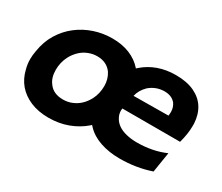

<svg xmlns="http://www.w3.org/2000/svg" viewBox="-83 -619 961 830"><g transform="rotate(30 397.5 -204.0)"><path d="M209 13Q158.5 13 119.2 -3.5Q80 -20 55.2 -49.2Q30.5 -78.5 21 -119Q14.5 -142 14.5 -167Q14.5 -187 18.5 -208Q26.5 -260 50.8 -299.5Q75 -339 110.2 -366.2Q145.5 -393.5 188.8 -408Q232 -422.5 278.5 -422.5Q328 -422.5 366 -406.8Q404 -391 429.2 -362.2Q454.5 -333.5 465 -293.5Q471.5 -271 471 -246.5Q471 -226.5 467 -205Q460 -158.5 438.5 -118.5Q417 -78.5 383.2 -49.2Q349.5 -20 305.2 -3.5Q261 13 209 13ZM224 -86.5Q249.5 -86.5 270.5 -96Q311.5 -113.5 334.5 -157.5Q350.5 -188 350.5 -227Q350.5 -260.5 333 -288Q308 -323 260 -323Q237.5 -323 216 -314.2Q194.5 -305.5 178 -289.5Q161.5 -273.5 150.5 -253Q133.5 -220 133.5 -183Q133.5 -144 152 -120Q175 -86.5 224 -86.5ZM564 12Q510.5 12 467 -2.8Q423.5 -17.5 395.5 -47Q350 -92.5 349.5 -169Q349.5 -192 353.5 -217.5Q370.5 -308.5 435.8 -365.5Q501 -422.5 595.5 -422.5Q650.5 -422.5 688 -404.8Q725.5 -387 745.2 -355.5Q765 -324 767.5 -280V-267Q767.5 -228 754.5 -181.5H466.5L465.5 -172Q465.5 -154.5 473 -140Q482 -121.5 499 -109.5Q516 -97.5 540.8 -91.5Q565.5 -85.5 593 -85.5Q672 -85.5 735.5 -113.5L719.5 -13Q646.5 12 564 12ZM481 -253 654.5 -254.5Q656 -264 656 -273Q656 -296 643.5 -313.5Q625 -336.5 589 -337Q546 -337 513.5 -309Q488 -284 481 -253Z"/></g></svg>

Font: Lucymar Sans SemiBold
Style: Italic
Weight: 600
Italic angle: -10°
Foundry: The League of Moveable Type (original font) / Main changes by Cristiano Sobral with portions from Mirco Monsees
Version: Version 2.00;August 30, 2020;FontCreator 13.0.0.2681 64-bit